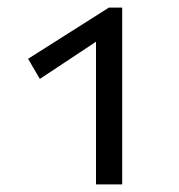

<svg xmlns="http://www.w3.org/2000/svg" viewBox="-20 -486 473 506"><path d="M267 -466H302V0H233V-376L85 -278L54 -331Z"/></svg>

Font: EauTestSC
Style: Regular
Weight: 400
Designer: Christian Thalmann (Catharsis Fonts)
Version: Version 0.001;PS 000.001;hotconv 1.0.88;makeotf.lib2.5.64775